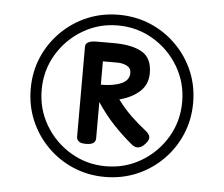

<svg xmlns="http://www.w3.org/2000/svg" viewBox="-45 -1165 773 663"><g transform="rotate(5 341.5 -834.0)"><path d="M341 -553Q283 -553 232 -574.5Q181 -596 142 -635Q103 -674 81.5 -725Q60 -776 60 -834Q60 -893 81.5 -943.5Q103 -994 142 -1033Q181 -1072 232 -1093.5Q283 -1115 341 -1115Q400 -1115 451 -1093.5Q502 -1072 541 -1033Q580 -994 601.5 -943.5Q623 -893 623 -834Q623 -776 601.5 -725Q580 -674 541 -635Q502 -596 451 -574.5Q400 -553 341 -553ZM341 -590Q408 -590 463.5 -623Q519 -656 552 -711.5Q585 -767 585 -834Q585 -901 552 -956.5Q519 -1012 463.5 -1045Q408 -1078 341 -1078Q275 -1078 219.5 -1045Q164 -1012 131 -956.5Q98 -901 98 -834Q98 -767 131 -711.5Q164 -656 219.5 -623Q275 -590 341 -590ZM266 -661Q249 -661 241.5 -667Q234 -673 234 -683V-995Q234 -1016 273 -1016H333Q395 -1016 430 -996Q465 -976 465 -924Q465 -884 438 -859.5Q411 -835 368 -824Q391 -793 415.5 -769.5Q440 -746 468 -724Q481 -714 482.5 -703.5Q484 -693 471 -679Q448 -653 424 -673Q390 -701 358.5 -734.5Q327 -768 300 -809V-683Q300 -673 292.5 -667Q285 -661 266 -661ZM300 -869Q344 -869 371 -881Q398 -893 398 -918Q398 -935 383.5 -942.5Q369 -950 350 -950H300Z"/></g></svg>

Font: Playwrite PE
Style: Regular
Weight: 400
Designer: Veronika Burian, José Scaglione
Foundry: TypeTogether
Version: Version 1.002